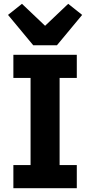

<svg xmlns="http://www.w3.org/2000/svg" viewBox="-20 -985 472 1005"><path d="M382 0H50V-121H140V-577H50V-698H382V-577H292V-121H382ZM278 -748H154L22 -907L95 -965L216 -850L337 -965L410 -907Z"/></svg>

Font: IBM Plex Sans Var
Style: Regular
Weight: 400
Designer: Mike Abbink, Paul van der Laan, Pieter van Rosmalen
Foundry: Bold Monday
Version: Version 3.000